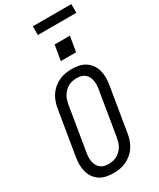

<svg xmlns="http://www.w3.org/2000/svg" viewBox="-275 -1207 1075 1297"><g transform="rotate(-30 262.5 -558.0)"><path d="M204 8Q175 8 147.5 2.5Q120 -3 97.5 -17.5Q75 -32 59.5 -54Q44 -76 37 -102.5Q30 -129 30 -157.5Q30 -186 35 -214L92 -559Q96 -584 104.5 -608.5Q113 -633 127.5 -655Q142 -677 162.5 -694.5Q183 -712 207 -723Q231 -734 256 -738.5Q281 -743 305 -743Q334 -743 361.5 -737.5Q389 -732 411.5 -717.5Q434 -703 449.5 -681Q465 -659 472 -632.5Q479 -606 479 -577.5Q479 -549 474 -521L417 -176Q413 -151 404.5 -126.5Q396 -102 381.5 -80Q367 -58 346.5 -40.5Q326 -23 302.5 -12Q279 -1 253.5 3.5Q228 8 204 8ZM205 -62Q221 -62 237.5 -65.5Q254 -69 269 -77Q284 -85 297 -97.5Q310 -110 318.5 -124.5Q327 -139 332 -155Q337 -171 340 -187L397 -532Q400 -549 400.5 -566.5Q401 -584 398 -600Q395 -616 387.5 -630.5Q380 -645 367.5 -655Q355 -665 338.5 -669Q322 -673 304 -673Q288 -673 271.5 -669.5Q255 -666 240 -658Q225 -650 212.5 -637.5Q200 -625 191 -610.5Q182 -596 177 -580Q172 -564 169 -548L112 -203Q109 -186 108.5 -168.5Q108 -151 111 -135Q114 -119 122 -104.5Q130 -90 142.5 -80Q155 -70 171 -66Q187 -62 205 -62ZM271 -826 291 -944H410L390 -826ZM225 -1056V-1124H525V-1056Z"/></g></svg>

Font: Iosevka SS04 Oblique
Style: Regular
Weight: 400
Italic angle: -9°
Monospace: yes
Designer: Belleve Invis
Foundry: Belleve Invis
Version: Version 19.0.0; ttfautohint (v1.8.4)